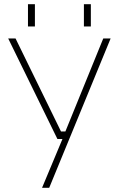

<svg xmlns="http://www.w3.org/2000/svg" viewBox="-20 -706 565 913"><path d="M113 -580V-686H146V-580ZM379 -580V-686H412V-580ZM180 187 277 -45H253L19 -523H54L270 -81H291L471 -523H506L214 187Z"/></svg>

Font: Tomorrow ExtraLight
Style: Regular
Weight: 275
Designer: Tony de Marco, Monica Rizzolli
Foundry: Just in Type
Version: Version 2.002